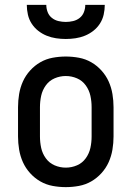

<svg xmlns="http://www.w3.org/2000/svg" viewBox="-20 -760 540 788"><path d="M250 8Q223 8 196 3Q169 -2 145.5 -15.5Q122 -29 103.5 -49.5Q85 -70 74 -94.5Q63 -119 58.5 -146Q54 -173 54 -200V-320Q54 -347 58.5 -374Q63 -401 74 -425.5Q85 -450 103.5 -470.5Q122 -491 145.5 -504.5Q169 -518 196 -523Q223 -528 250 -528Q277 -528 304 -523Q331 -518 354.5 -504.5Q378 -491 396.5 -470.5Q415 -450 426 -425.5Q437 -401 441.5 -374Q446 -347 446 -320V-200Q446 -173 441.5 -146Q437 -119 426 -94.5Q415 -70 396.5 -49.5Q378 -29 354.5 -15.5Q331 -2 304 3Q277 8 250 8ZM250 -72Q274 -72 296 -81.5Q318 -91 332 -110.5Q346 -130 351 -153Q356 -176 356 -200V-320Q356 -344 351 -367Q346 -390 332 -409.5Q318 -429 296 -438.5Q274 -448 250 -448Q226 -448 204 -438.5Q182 -429 168 -409.5Q154 -390 149 -367Q144 -344 144 -320V-200Q144 -176 149 -153Q154 -130 168 -110.5Q182 -91 204 -81.5Q226 -72 250 -72ZM250 -600Q230 -600 210 -603Q190 -606 171.5 -613.5Q153 -621 137 -633.5Q121 -646 110 -663Q99 -680 94.5 -700Q90 -720 90 -740H170Q170 -725 175.5 -710.5Q181 -696 193 -686.5Q205 -677 220 -673.5Q235 -670 250 -670Q265 -670 280 -673.5Q295 -677 307 -686.5Q319 -696 324.5 -710.5Q330 -725 330 -740H410Q410 -720 405.5 -700Q401 -680 390 -663Q379 -646 363 -633.5Q347 -621 328.5 -613.5Q310 -606 290 -603Q270 -600 250 -600Z"/></svg>

Font: Iosevka SS04 Medium
Style: Regular
Weight: 500
Monospace: yes
Designer: Belleve Invis
Foundry: Belleve Invis
Version: Version 19.0.0; ttfautohint (v1.8.4)